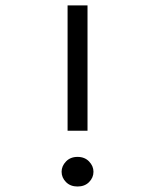

<svg xmlns="http://www.w3.org/2000/svg" viewBox="-20 -678 570 706"><path d="M323.7 -46.4Q323.7 -24.9 307.6 -8.5Q291.5 7.8 265.1 7.8Q238.8 7.8 222.7 -8.5Q206.5 -24.9 206.5 -46.4Q206.5 -67.4 222.7 -84.2Q238.8 -101.1 265.1 -101.1Q291.5 -101.1 307.6 -84.2Q323.7 -67.4 323.7 -46.4ZM301.8 -197.3H228.5V-658.2H301.8Z"/></svg>

Font: AzarMehrMonospaced
Style: SansBold
Weight: 1
Designer: Amin Abedi
Version: Version 1.00